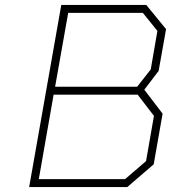

<svg xmlns="http://www.w3.org/2000/svg" viewBox="-20 -757 699 777"><path d="M98 0 228 -737H572L652 -639L622 -470L564 -394L638 -297L602 -92L495 0ZM203 -406H535L590 -476L617 -632L558 -705H256ZM137 -32H486L571 -105L603 -288L537 -374H197Z"/></svg>

Font: Tomorrow ExtraLight
Style: Italic
Weight: 275
Italic angle: -10°
Designer: Tony de Marco, Monica Rizzolli
Foundry: Just in Type
Version: Version 2.002